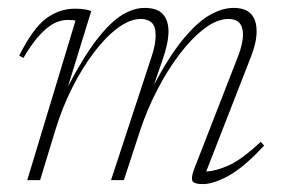

<svg xmlns="http://www.w3.org/2000/svg" viewBox="-20 -456 712 486"><path d="M648.5 -87.5Q597 -32 558.5 -11Q520 10 493.5 10Q470 10 466.8 1.2Q463.5 -7.5 472 -29.5L582 -312Q595 -345 595 -368.5Q595 -408 558.5 -408Q529.5 -408 497.5 -383.8Q465.5 -359.5 434.5 -318.8Q403.5 -278 377.8 -228Q352 -178 335 -126.5L293.5 0H261L363 -310.5Q369 -328 371.5 -342Q374 -356 374 -367Q374 -389.5 363.8 -398.8Q353.5 -408 336 -408Q309 -408 278.2 -385.2Q247.5 -362.5 217.8 -323.2Q188 -284 162.5 -233.2Q137 -182.5 120 -126.5L81.5 0H49L171 -403.5Q168.5 -404.5 164 -405Q159.5 -405.5 151 -405.5Q121.5 -405.5 93.8 -380.5Q66 -355.5 39.5 -309.5L28.5 -315Q64 -385.5 97.5 -409.8Q131 -434 169.5 -434Q196 -434 211 -428L152 -237Q191.5 -312.5 225.2 -356Q259 -399.5 288.5 -417.8Q318 -436 346 -436Q378 -436 392.2 -420.2Q406.5 -404.5 406.5 -376.5Q406.5 -348 391.5 -304.5L369.5 -241Q409 -315 444.2 -357.5Q479.5 -400 511 -418Q542.5 -436 571.5 -436Q629.5 -436 629.5 -376.5Q629.5 -348.5 615.5 -313L502 -22Q525 -22.5 557.8 -36.8Q590.5 -51 640 -97Z"/></svg>

Font: Newsreader Text ExtraLight
Style: Italic
Weight: 275
Italic angle: -17°
Designer: Hugues Gentile
Foundry: Production Type
Version: Version 1.001